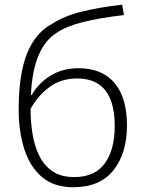

<svg xmlns="http://www.w3.org/2000/svg" viewBox="-20 -783 614 813"><path d="M59.1 -318.8Q59.1 -468.8 94.7 -556.9Q130.4 -645 200.7 -682.1Q252.9 -715.8 326.4 -733.9Q399.9 -752 497.1 -763.2L504.9 -719.2Q403.3 -707.5 332 -689.7Q260.7 -671.9 219.7 -644Q171.9 -614.7 143.8 -549.6Q115.7 -484.4 110.8 -380.9H114.7Q141.6 -429.7 192.9 -461.9Q244.1 -494.1 312.5 -494.1Q412.6 -494.1 465.1 -431.4Q517.6 -368.7 517.6 -252.9Q517.6 -133.8 460.4 -62Q403.3 9.8 290 9.8Q208 9.8 157.2 -33.9Q106.4 -77.6 82.8 -152.1Q59.1 -226.6 59.1 -318.8ZM293.9 -33.2Q381.8 -33.2 423.8 -91.1Q465.8 -148.9 465.8 -249.5Q465.8 -450.7 306.6 -450.7Q238.3 -450.7 189.2 -414.3Q140.1 -377.9 109.4 -321.8Q109.4 -267.6 117.7 -216.1Q126 -164.6 146.5 -123Q167 -81.5 202.9 -57.4Q238.8 -33.2 293.9 -33.2Z"/></svg>

Font: Open Sans Light
Style: Regular
Weight: 300
Designer: Monotype Design Team
Foundry: Monotype Imaging Inc.
Version: Version 3.000; ttfautohint (v1.8.4)